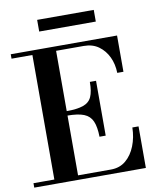

<svg xmlns="http://www.w3.org/2000/svg" viewBox="-98 -993 886 1069"><g transform="rotate(-10 345.5 -458.5)"><path d="M8 0V-25H446Q496 -25 530.5 -54Q565 -83 584 -131Q603 -179 604 -235H639V0ZM126 -15V-744H260V-15ZM415 -216Q414 -272 400 -304Q386 -336 352.5 -349.5Q319 -363 257 -363V-388Q319 -388 353.5 -400Q388 -412 401.5 -442Q415 -472 415 -526H450V-216ZM574 -549Q573 -598 554 -638.5Q535 -679 500.5 -704Q466 -729 416 -729H8V-754H609V-549ZM186 -851V-917H506V-851Z"/></g></svg>

Font: Libre Bodoni
Style: Regular
Weight: 400
Designer: Pablo Impallari, Rodrigo Fuenzalida
Foundry: Impallari Type
Version: Version 2.005;gftools[0.9.23]